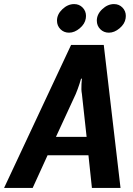

<svg xmlns="http://www.w3.org/2000/svg" viewBox="-30 -920 650 940"><path d="M-10 0 318 -700H478L560 0H420L403 -160H203L130 0ZM394 -250 371 -460Q367 -481 369 -509Q369 -517 371 -535H367L359 -509Q352 -487 341 -460L244 -250ZM249 -819Q249 -850 275.5 -875Q302 -900 333 -900Q358 -900 374.5 -883Q391 -866 391 -842Q391 -834 390 -830Q386 -803 360.5 -781.5Q335 -760 308 -760Q283 -760 266 -777Q249 -794 249 -819ZM444 -819Q444 -850 470.5 -875Q497 -900 528 -900Q553 -900 569.5 -883Q586 -866 586 -842Q586 -834 585 -830Q581 -803 555.5 -781.5Q530 -760 503 -760Q478 -760 461 -777Q444 -794 444 -819Z"/></svg>

Font: Scada
Style: Bold Italic
Weight: 700
Italic angle: -10°
Version: Version 4.000